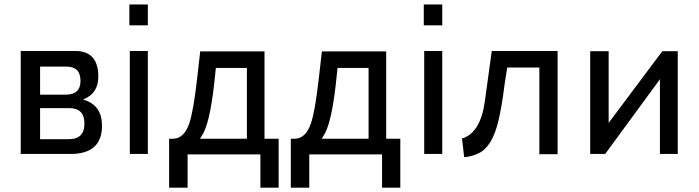

<svg xmlns="http://www.w3.org/2000/svg" viewBox="-20 -693 3140 863"><path d="M296.9 -1H73.2V-463.9H316.4Q421.9 -464.8 421.9 -348.6Q421.9 -274.4 358.4 -248L352.5 -246.1L358.4 -244.1Q438.5 -218.8 438.5 -127.9Q438.5 -1 296.9 -1ZM160.2 -267.6H275.4Q341.8 -267.6 341.8 -329.1Q341.8 -393.6 279.3 -393.6H160.2ZM160.2 -67.4H289.1Q360.4 -67.4 359.4 -138.7Q359.4 -207 291 -207H160.2Z M644.5 -463.9V-1H563.5V-463.9ZM561.5 -672.9H644.5V-579.1H561.5Z M823.2 1V150.4H740.2V-69.3H758.8Q808.6 -71.3 831.1 -139.6Q849.6 -194.3 866.2 -341.8L879.9 -461.9H1168.9V-69.3H1232.4V150.4H1150.4V1ZM1089.8 -69.3V-387.7H950.2L942.4 -313.5Q921.9 -132.8 886.7 -82L878.9 -69.3Z M1370.1 1V150.4H1287.1V-69.3H1305.7Q1355.5 -71.3 1377.9 -139.6Q1396.5 -194.3 1413.1 -341.8L1426.8 -461.9H1715.8V-69.3H1779.3V150.4H1697.3V1ZM1636.7 -69.3V-387.7H1497.1L1489.3 -313.5Q1468.8 -132.8 1433.6 -82L1425.8 -69.3Z M1967.8 -463.9V-1H1886.7V-463.9ZM1884.8 -672.9H1967.8V-579.1H1884.8Z M2066.4 13.7 2056.6 -70.3Q2139.6 -95.7 2159.2 -237.3Q2185.5 -424.8 2190.4 -463.9H2486.3V0H2404.3V-389.6H2259.8L2248 -313.5Q2235.4 -212.9 2220.7 -152.3Q2193.4 -33.2 2130.9 -3.9Q2100.6 10.7 2066.4 13.7Z M2715.8 -140.6 2957 -462.9H3026.4V-1H2946.3V-336.9L2700.2 -1H2632.8V-462.9H2715.8Z"/></svg>

Font: BF_TEXT
Style: Regular
Weight: 400
Foundry: EA DICE
Version: Version 1.404